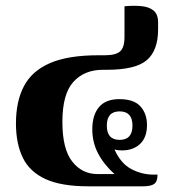

<svg xmlns="http://www.w3.org/2000/svg" viewBox="-20 -654 605 674"><path d="M289 0Q195 0 139.5 -25.5Q84 -51 60 -100.5Q36 -150 36 -221Q36 -298 64 -351.5Q92 -405 155.5 -432.5Q219 -460 325 -460H348Q386 -460 401.5 -473.5Q417 -487 417 -524V-632Q449 -635 476 -632.5Q503 -630 519 -617Q535 -604 535 -575V-551Q535 -477 495.5 -443Q456 -409 355 -409H341Q276 -409 237.5 -366.5Q199 -324 199 -226Q199 -131 233.5 -87Q268 -43 322 -43H382Q345 -76 324.5 -115Q304 -154 304 -200Q304 -250 327.5 -278Q351 -306 399 -306Q450 -306 473 -280.5Q496 -255 496 -215Q496 -172 472 -149Q448 -126 408 -126Q394 -126 382 -129Q404 -80 441 -60.5Q478 -41 519 -41H533Q533 -17 521.5 -8.5Q510 0 482 0ZM400 -163Q445 -163 445 -213Q445 -263 400 -263Q355 -263 355 -213Q355 -163 400 -163Z"/></svg>

Font: Noto Serif Thai SemiCondensed ExtraBold
Style: Regular
Weight: 800
Width: 4
Designer: Monotype Design Team
Foundry: Monotype Imaging Inc.
Version: Version 2.002; ttfautohint (v1.8.4.7-5d5b)